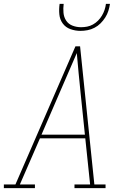

<svg xmlns="http://www.w3.org/2000/svg" viewBox="-38 -975 658 995"><path d="M-18 0V-19H42L353 -735H377L451 -19H509V0H348V-19H429L404 -258H169L65 -19H143V0ZM177 -277H402L380 -490Q375 -543 369.5 -595.5Q364 -648 360 -700Q337 -648 314.5 -595Q292 -542 269 -490ZM379 -815Q352 -815 327 -824Q302 -833 287 -853.5Q272 -874 269.5 -901Q267 -928 271 -955H292Q289 -932 291 -909Q293 -886 305 -868Q317 -850 338 -842Q359 -834 382 -834Q398 -834 413.5 -837Q429 -840 443.5 -848Q458 -856 470 -868Q482 -880 490.5 -894.5Q499 -909 504 -924Q509 -939 511 -955H532Q529 -936 523.5 -918.5Q518 -901 507.5 -884.5Q497 -868 483 -854Q469 -840 451.5 -831Q434 -822 415.5 -818.5Q397 -815 379 -815Z"/></svg>

Font: Iosevka Slab ThExObl
Style: Regular
Weight: 100
Width: 7
Italic angle: -9°
Monospace: yes
Designer: Belleve Invis
Foundry: Belleve Invis
Version: Version 11.1.1; ttfautohint (v1.8.3)